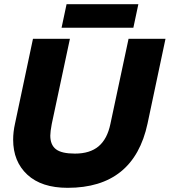

<svg xmlns="http://www.w3.org/2000/svg" viewBox="-20 -885 813 920"><path d="M299 -865H643L619 -752H275ZM43 -216Q43 -253 52 -293L138 -699H315L228 -291Q221 -254 221 -235Q221 -191 248 -170Q275 -149 339 -149Q411 -149 452.5 -184Q494 -219 509 -291L596 -699H773L687 -293Q621 15 304 15Q179 15 111 -48Q43 -111 43 -216Z"/></svg>

Font: Prompt
Style: Bold Italic
Weight: 700
Italic angle: -12°
Designer: Katatrad Team
Foundry: CadsonDemak
Version: Version 1.001